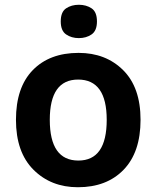

<svg xmlns="http://www.w3.org/2000/svg" viewBox="-20 -776 657 806"><path d="M570 -273Q570 -409 497 -481.5Q424 -554 310 -554Q188 -554 117.5 -481.5Q47 -409 47 -273Q47 -137 120.5 -63.5Q194 10 307 10Q428 10 499 -63.5Q570 -137 570 -273ZM189 -273Q189 -442 308 -442Q428 -442 428 -273Q428 -102 309 -102Q189 -102 189 -273ZM311 -756Q280 -756 257.5 -741Q235 -726 235 -686Q235 -647 257.5 -631.5Q280 -616 311 -616Q342 -616 364.5 -631.5Q387 -647 387 -686Q387 -726 364.5 -741Q342 -756 311 -756Z"/></svg>

Font: Noto Sans UI
Style: Bold
Weight: 700
Designer: Monotype Design Team
Foundry: Monotype Imaging Inc.
Version: Version 1.901